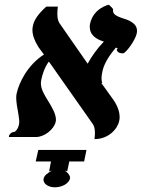

<svg xmlns="http://www.w3.org/2000/svg" viewBox="-20 -583 603 817"><path d="M562 -441C562 -445 563 -448 563 -452C563 -486 524 -499 497 -507C465 -518 461 -528 461 -538V-542C461 -545 460 -548 443 -563C443 -563 377 -549 363 -481C362 -477 362 -472 362 -468C362 -439 382 -418 422 -406C392 -375 370 -343 353 -312C313 -370 271 -429 232 -486C227 -495 224 -507 224 -524C224 -534 225 -544 226 -555H177C144 -525 125 -499 120 -473C119 -468 118 -462 118 -456C118 -433 127 -409 144 -382C151 -372 160 -361 167 -351C98 -307 61 -232 51 -186C50 -181 49 -175 49 -168C49 -149 53 -126 57 -105C59 -91 62 -77 62 -64C62 -60 61 -55 60 -50C57 -36 47 -23 41 -22C28 -21 18 -10 18 -3V0H134C168 0 210 -32 217 -65C218 -68 218 -71 218 -74C218 -99 200 -129 182 -158C168 -181 154 -204 154 -229C154 -234 155 -240 156 -245C160 -266 171 -299 188 -321C254 -227 309 -149 375 -55C381 -46 384 -34 384 -17C384 -9 383 0 382 9C443 9 481 -36 487 -68C489 -74 489 -80 489 -85C489 -108 480 -133 462 -159C445 -183 428 -207 411 -230H415C413 -235 412 -242 412 -250C412 -257 413 -266 415 -275C420 -306 441 -343 473 -380C486 -379 477 -372 477 -372H476C479 -363 484 -356 504 -356C514 -356 555 -409 562 -441ZM132 104H197L189 146L201 143C182 153 168 165 166 176C165 178 165 179 165 181C165 200 186 214 214 214C245 214 274 197 278 176V173C278 163 269 152 256 143L266 146L275 104H338L348 55H143Z"/></svg>

Font: Libertinus Serif
Style: Bold Italic
Weight: 700
Italic angle: -12°
Designer: Philipp H. Poll, Khaled Hosny
Foundry: Caleb Maclennan
Version: Version 7.050;RELEASE